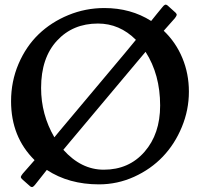

<svg xmlns="http://www.w3.org/2000/svg" viewBox="-20 -752 839 805"><path d="M26.4 -327.6Q26.4 -410.6 57.6 -483.9Q88.9 -557.1 141.8 -608.2Q194.8 -659.2 266.6 -688.7Q338.4 -718.3 417.5 -718.3Q528.3 -718.3 613.8 -664.1Q622.1 -674.3 637.9 -694.1Q653.8 -713.9 660.6 -721.7Q667 -730 671.6 -731.9Q676.3 -733.9 682.6 -729L716.3 -698.7Q721.7 -693.4 720.7 -688.7Q719.7 -684.1 712.9 -675.3Q700.2 -660.6 666.5 -623Q717.3 -574.7 744.6 -508.8Q772 -442.9 772 -367.7Q772 -291 742.4 -219.5Q712.9 -147.9 662.6 -95.2Q612.3 -42.5 542.2 -10.7Q472.2 21 395 21Q268.6 21 176.3 -39.6Q129.4 19.5 127.9 21.5Q121.6 29.8 116.9 31.7Q112.3 33.7 106 28.8L71.8 -1.5Q66.4 -7.3 67.6 -11.5Q68.8 -15.6 75.7 -24.4Q82 -31.7 97.4 -49.1Q112.8 -66.4 125 -80.6Q26.4 -177.7 26.4 -327.6ZM152.3 -383.3Q152.3 -271.5 208 -176.3Q209 -177.2 228 -200.7L503.4 -528.8Q512.2 -539.6 549.8 -585Q481.4 -653.3 390.6 -653.3Q285.2 -653.3 218.8 -581.3Q152.3 -509.3 152.3 -383.3ZM274.9 -159.2Q251 -131.3 245.6 -124Q320.3 -40.5 415 -40.5Q520.5 -40.5 585.9 -115.5Q651.4 -190.4 651.4 -309.6Q651.4 -439.5 590.3 -534.7Q573.2 -514.6 550.3 -487.3Z"/></svg>

Font: Cooper* Medium
Style: Regular
Weight: 500
Designer: Owen Earl
Foundry: indestructible type*
Version: Version 0.001